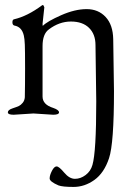

<svg xmlns="http://www.w3.org/2000/svg" viewBox="-20 -450 553 758"><path d="M360 -50 357 -272Q357 -315 331.5 -340Q306 -365 260 -365Q214 -365 173 -334Q148 -316 148 -268V-69Q148 -37 190 -24Q213 -16 213 -6.5Q213 3 190 3L112 -2L34 3Q11 3 11 -6.5Q11 -16 29 -22Q47 -28 54.5 -31.5Q62 -35 69.5 -44Q77 -53 78 -66Q79 -113 79 -181Q79 -249 78 -273.5Q77 -298 74 -310Q66 -344 37 -349Q29 -351 29 -362Q29 -373 36 -374Q88 -386 146 -429Q147 -430 149.5 -430Q152 -430 155 -421L148 -356Q148 -349 149 -348Q167 -366 221.5 -390Q276 -414 322 -414Q368 -414 397 -383Q426 -352 427 -295L430 -90Q430 116 410.5 174.5Q391 233 352.5 260.5Q314 288 270.5 288Q227 288 211 282Q176 267 176 254.5Q176 242 185 224.5Q194 207 203.5 207Q213 207 233.5 231.5Q254 256 276 256Q298 256 318 241Q338 226 345 201Q360 150 360 -50Z"/></svg>

Font: EB Garamond
Style: Regular
Weight: 400
Version: Version 0.012